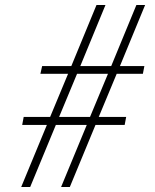

<svg xmlns="http://www.w3.org/2000/svg" viewBox="-20 -750 621 770"><path d="M562 -730H527L426 -485H302L403 -730H367L266 -485H149L142 -454H253L181 -281H75L69 -249H168L65 0H101L204 -249H328L225 0H260L363 -249H480L486 -281H376L448 -454H553L559 -485H461ZM217 -281 289 -454H413L341 -281Z"/></svg>

Font: Nacelle UltraLight
Style: Italic
Weight: 200
Italic angle: -12°
Designer: Sora Sagano
Foundry: Sora Sagano
Version: Version 1.000;FEAKit 1.0